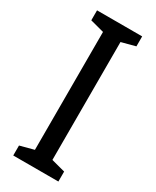

<svg xmlns="http://www.w3.org/2000/svg" viewBox="-186 -766 664 818"><g transform="rotate(30 145.5 -357.0)"><path d="M256 0H34V-49L102 -67V-647L34 -665V-714H256V-665L188 -647V-67L256 -49Z"/></g></svg>

Font: Avrile Sans Condensed
Style: Regular
Weight: 400
Width: 3
Designer: Monotype Design Team
Foundry: Monotype Imaging Inc.
Version: Version 2.001;September 10, 2019;FontCreator 11.5.0.2425 64-